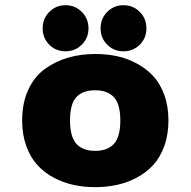

<svg xmlns="http://www.w3.org/2000/svg" viewBox="-20 -724 750 754"><path d="M237.5 -522.5Q199.5 -522.5 173.5 -548.5Q147.5 -574.5 147.5 -612.5Q147.5 -651 173.5 -677.2Q199.5 -703.5 237.5 -703.5Q275 -703.5 301.2 -677.2Q327.5 -651 327.5 -612.5Q327.5 -574.5 301.2 -548.5Q275 -522.5 237.5 -522.5ZM375 -612.5Q375 -651 401 -677.2Q427 -703.5 465 -703.5Q503 -703.5 529 -677.2Q555 -651 555 -612.5Q555 -574.5 529 -548.5Q503 -522.5 465 -522.5Q427 -522.5 401 -548.5Q375 -574.5 375 -612.5ZM67 -251Q67 -320 91.2 -372Q115.5 -424 157 -453.8Q198.5 -483.5 248 -497.8Q297.5 -512 354 -512Q398.5 -512 438.8 -503.5Q479 -495 516.5 -475Q554 -455 581.5 -425.5Q609 -396 625.2 -351.2Q641.5 -306.5 641.5 -251Q641.5 -195.5 625.2 -150.5Q609 -105.5 581.5 -75.8Q554 -46 516.5 -26.2Q479 -6.5 438.8 2.2Q398.5 11 354 11Q309.5 11 269 2.2Q228.5 -6.5 191.2 -26.2Q154 -46 126.8 -75.8Q99.5 -105.5 83.2 -150.5Q67 -195.5 67 -251ZM354 -131.5Q402 -131.5 427.2 -158.8Q452.5 -186 452.5 -251Q452.5 -315.5 427.2 -342.5Q402 -369.5 354 -369.5Q305 -369.5 280 -342.8Q255 -316 255 -251Q255 -186.5 280.2 -159Q305.5 -131.5 354 -131.5Z"/></svg>

Font: League Mono ExtraBold
Style: Regular
Weight: 800
Width: 6
Designer: Tyler Finck
Foundry: The League of Moveable Type / Tyler Finck
Version: Version 2.210